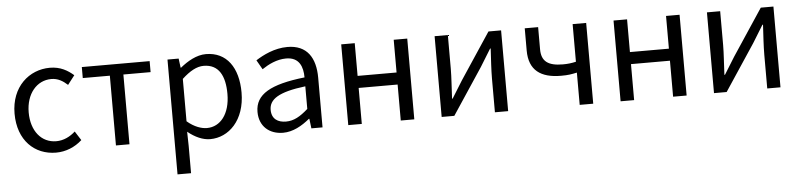

<svg xmlns="http://www.w3.org/2000/svg" viewBox="-46 -807 5361 1286"><g transform="rotate(-5 2634.5 -164.0)"><path d="M306 13C371 13 433 -12 481 -56L442 -117C408 -86 364 -63 314 -63C214 -63 146 -146 146 -271C146 -396 218 -481 316 -481C360 -481 393 -461 425 -432L472 -493C433 -527 384 -557 313 -557C174 -557 51 -452 51 -271C51 -91 162 13 306 13Z M709 0H800V-469H983V-543H527V-469H709Z M1103 229H1194V45L1192 -50C1241 -10 1293 13 1342 13C1467 13 1578 -94 1578 -280C1578 -447 1502 -557 1362 -557C1299 -557 1238 -521 1189 -481H1186L1178 -543H1103ZM1327 -63C1291 -63 1243 -78 1194 -120V-405C1247 -454 1294 -480 1340 -480C1443 -480 1483 -399 1483 -279C1483 -144 1417 -63 1327 -63Z M1832 13C1899 13 1960 -22 2012 -65H2015L2023 0H2098V-334C2098 -468 2042 -557 1910 -557C1823 -557 1746 -518 1696 -486L1732 -423C1775 -452 1832 -481 1895 -481C1984 -481 2007 -414 2007 -344C1776 -318 1673 -259 1673 -141C1673 -43 1741 13 1832 13ZM1858 -60C1804 -60 1762 -85 1762 -147C1762 -217 1824 -262 2007 -284V-132C1954 -85 1911 -60 1858 -60Z M2271 0H2362V-242H2624V0H2715V-543H2624V-323H2362V-543H2271Z M2899 0H2984L3190 -311C3210 -344 3241 -394 3262 -428H3266C3262 -357 3257 -284 3257 -227V0H3346V-543H3261L3055 -232C3035 -199 3004 -149 2983 -116H2979C2982 -186 2988 -259 2988 -316V-543H2899Z M3827 0H3918V-543H3827V-290C3796 -283 3771 -280 3739 -280C3639 -280 3595 -313 3595 -394V-543H3505V-394C3505 -260 3584 -205 3720 -205C3769 -205 3789 -209 3827 -217Z M4102 0H4193V-242H4455V0H4546V-543H4455V-323H4193V-543H4102Z M4730 0H4815L5021 -311C5041 -344 5072 -394 5093 -428H5097C5093 -357 5088 -284 5088 -227V0H5177V-543H5092L4886 -232C4866 -199 4835 -149 4814 -116H4810C4813 -186 4819 -259 4819 -316V-543H4730Z"/></g></svg>

Font: Noto Sans CJK JP Regular
Style: Regular
Weight: 400
Designer: Ryoko NISHIZUKA (kana & ideographs); Paul D. Hunt (Latin, Greek & Cyrillic); Wenlong ZHANG (bopomofo); Sandoll Communica
Foundry: Adobe Systems Incorporated
Version: Version 1.001;PS 1.001;hotconv 1.0.78;makeotf.lib2.5.61930